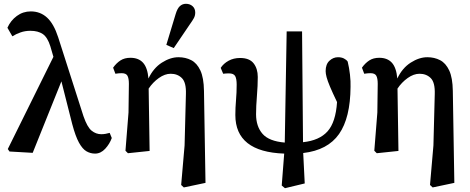

<svg xmlns="http://www.w3.org/2000/svg" viewBox="-20 -794 2473 1010"><path d="M480 14Q456 14 435 2Q414 -10 395.5 -43.5Q377 -77 360 -141L303 -366L152 10L30 3L21 -10L261 -495L245 -550Q230 -598 205 -615Q180 -632 140 -632Q112 -632 88 -623.5Q64 -615 45 -603L19 -648Q36 -686 68.5 -710Q101 -734 142 -734Q192 -734 227.5 -701.5Q263 -669 286 -598L419 -183Q439 -125 462 -106.5Q485 -88 513 -88Q524 -88 535.5 -90Q547 -92 557 -95L568 -68Q557 -37 533.5 -11.5Q510 14 480 14Z M933 179 951 -29 958 -299Q960 -360 937 -383Q914 -406 878 -406Q847 -406 815.5 -383.5Q784 -361 762 -328L767 0L653 12L640 -1L656 -202L658 -353Q658 -382 650.5 -395.5Q643 -409 620 -409Q604 -409 587 -406L575 -438Q592 -462 613.5 -476Q635 -490 666 -490Q709 -490 732.5 -464Q756 -438 761 -381Q787 -436 831.5 -464.5Q876 -493 919 -493Q956 -493 986 -477.5Q1016 -462 1034 -423.5Q1052 -385 1053 -316L1061 168L947 192ZM855 -558 904 -720Q913 -750 926.5 -762Q940 -774 958 -774Q979 -774 993 -761.5Q1007 -749 1007 -728Q1007 -712 1000 -699Q993 -686 978 -665L894 -541Z M1479 196 1462 182 1475 14Q1218 5 1218 -189Q1218 -227 1221.5 -267Q1225 -307 1225 -349Q1225 -380 1217 -394Q1209 -408 1184 -408Q1177 -408 1169 -407.5Q1161 -407 1154 -406L1141 -437Q1156 -460 1182.5 -474.5Q1209 -489 1243 -489Q1292 -489 1314 -461Q1336 -433 1336 -389Q1336 -344 1331.5 -289Q1327 -234 1327 -193Q1327 -129 1361 -90Q1395 -51 1478 -44L1488 -629H1569L1574 -46Q1660 -55 1703 -103Q1746 -151 1753 -257Q1729 -307 1716 -338Q1703 -369 1698 -388Q1693 -407 1693 -420Q1693 -456 1713 -474.5Q1733 -493 1758 -493Q1776 -493 1789 -486.5Q1802 -480 1809 -470Q1817 -437 1821 -401.5Q1825 -366 1824 -337Q1823 -174 1763.5 -89Q1704 -4 1575 11L1583 171Z M2242 179 2260 -29 2267 -299Q2269 -360 2246 -383Q2223 -406 2187 -406Q2156 -406 2124.5 -383.5Q2093 -361 2071 -328L2076 0L1962 12L1949 -1L1965 -202L1967 -353Q1967 -382 1959.5 -395.5Q1952 -409 1929 -409Q1913 -409 1896 -406L1884 -438Q1901 -462 1922.5 -476Q1944 -490 1975 -490Q2018 -490 2041.5 -464Q2065 -438 2070 -381Q2096 -436 2140.5 -464.5Q2185 -493 2228 -493Q2265 -493 2295 -477.5Q2325 -462 2343 -423.5Q2361 -385 2362 -316L2370 168L2256 192Z"/></svg>

Font: Source Serif 4 Semibold
Style: Regular
Weight: 600
Designer: Frank Grießhammer
Foundry: Adobe
Version: Version 4.005;hotconv 1.1.0;makeotfexe 2.6.0